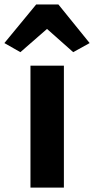

<svg xmlns="http://www.w3.org/2000/svg" viewBox="-58 -856 429 876"><path d="M81 0V-556.5H233.5V0ZM35 -618 -38 -659.5 107 -835.5H208.5L351 -659.5L276 -618L156.5 -724Z"/></svg>

Font: Merriweather Sans
Style: Bold
Weight: 700
Designer: Eben Sorkin
Foundry: Eben Sorkin
Version: Version 1.008; ttfautohint (v1.7.19-72a1) -l 8 -r 50 -G 200 